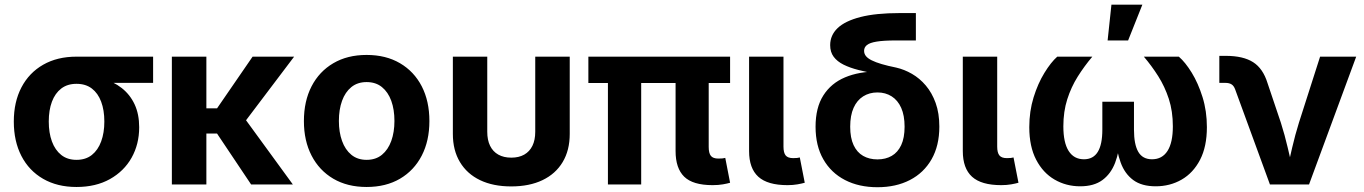

<svg xmlns="http://www.w3.org/2000/svg" viewBox="-20 -783 5791 815"><path d="M304.7 10.7Q223.1 10.7 163.1 -23.9Q103 -58.6 70.8 -121.1Q38.6 -183.6 38.6 -267.1Q38.6 -350.1 71 -412.1Q103.5 -474.1 163.3 -508.3Q223.1 -542.5 304.7 -542.5H629.9V-431.2H394.5L304.7 -427.2Q266.1 -427.2 240 -407.2Q213.9 -387.2 200.4 -351.3Q187 -315.4 187 -267.1Q187 -219.2 200.4 -182.6Q213.9 -146 240 -125.2Q266.1 -104.5 304.7 -104.5Q343.8 -104.5 369.9 -125.2Q396 -146 409.4 -182.6Q422.9 -219.2 422.9 -267.1Q422.9 -315.4 409.4 -351.3Q396 -387.2 369.9 -407.2Q343.8 -427.2 304.7 -427.2V-464.4Q363.8 -464.4 412.6 -450.7Q461.4 -437 496.8 -409.2Q532.2 -381.3 551.5 -339.8Q570.8 -298.3 570.8 -242.7Q570.8 -170.9 538.6 -113.5Q506.3 -56.2 446.5 -22.7Q386.7 10.7 304.7 10.7Z M856 -542.5V0H709.5V-542.5ZM1228.5 -542.5 981.9 -216.3H819.3L818.4 -323.2H901.4L1052.2 -542.5ZM1045.9 0 897.5 -221.7 1008.8 -293.9 1223.1 0Z M1536.1 10.7Q1454.6 10.7 1394.8 -24.4Q1335 -59.6 1302.5 -122.6Q1270 -185.5 1270 -269Q1270 -353.5 1302.5 -416.5Q1335 -479.5 1394.8 -514.6Q1454.6 -549.8 1536.1 -549.8Q1618.2 -549.8 1678 -514.6Q1737.8 -479.5 1770.3 -416.5Q1802.7 -353.5 1802.7 -269Q1802.7 -185.5 1770.3 -122.6Q1737.8 -59.6 1678 -24.4Q1618.2 10.7 1536.1 10.7ZM1536.1 -104.5Q1575.2 -104.5 1601.3 -126Q1627.4 -147.5 1640.9 -184.8Q1654.3 -222.2 1654.3 -269.5Q1654.3 -317.9 1640.9 -355Q1627.4 -392.1 1601.3 -413.3Q1575.2 -434.6 1536.1 -434.6Q1497.6 -434.6 1471.4 -413.3Q1445.3 -392.1 1431.9 -355Q1418.5 -317.9 1418.5 -269.5Q1418.5 -222.2 1431.9 -184.8Q1445.3 -147.5 1471.4 -126Q1497.6 -104.5 1536.1 -104.5Z M2149.9 8.3Q2073.2 8.3 2017.8 -18.3Q1962.4 -44.9 1932.4 -95Q1902.3 -145 1902.3 -214.4V-542.5H2048.3V-223.6Q2048.3 -188.5 2060.3 -164.1Q2072.3 -139.6 2095.2 -126.7Q2118.2 -113.8 2150.4 -113.8Q2182.6 -113.8 2205.3 -126.7Q2228 -139.6 2240 -164.1Q2252 -188.5 2252 -223.6V-542.5H2398.4V-214.4Q2398.4 -145 2368.4 -95Q2338.4 -44.9 2282.7 -18.3Q2227.1 8.3 2149.9 8.3Z M3004.9 2.9Q2920.9 2.9 2884.3 -33Q2847.7 -68.8 2847.7 -141.6V-510.7H2988.3V-159.2Q2988.3 -132.8 2997.6 -121.3Q3006.8 -109.9 3029.3 -109.9Q3040.5 -109.9 3047.1 -110.6Q3053.7 -111.3 3058.6 -112.8L3079.1 -7.3Q3067.9 -3.9 3048.6 -0.5Q3029.3 2.9 3004.9 2.9ZM2560.5 0V-510.7H2701.7V0ZM2477.5 -430.7V-542.5H3079.1V-430.7Z M3322.8 2.9Q3238.3 2.9 3199 -32.7Q3159.7 -68.4 3159.7 -141.6V-542.5H3305.7V-160.6Q3305.7 -134.8 3314.9 -123.3Q3324.2 -111.8 3346.7 -111.8Q3357.4 -111.8 3363.8 -112.5Q3370.1 -113.3 3375 -114.7L3396 -7.3Q3384.3 -3.9 3365.2 -0.5Q3346.2 2.9 3322.8 2.9Z M3704.6 11.7Q3626 11.7 3566.9 -18.8Q3507.8 -49.3 3474.9 -106.7Q3441.9 -164.1 3441.9 -245.1Q3441.9 -326.2 3474.9 -377.9Q3507.8 -429.7 3566.9 -454.6Q3626 -479.5 3704.6 -479.5V-468.3Q3661.1 -476.6 3624.5 -485.8Q3587.9 -495.1 3560.8 -508.5Q3533.7 -522 3518.8 -542Q3503.9 -562 3503.9 -591.3Q3503.9 -633.3 3535.4 -663.6Q3566.9 -693.8 3632.3 -710.7Q3697.8 -727.5 3798.8 -727.5H3867.7V-611.3H3782.7Q3730.5 -611.3 3701.2 -606.4Q3671.9 -601.6 3659.9 -591.8Q3647.9 -582 3647.9 -567.4Q3647.9 -554.7 3655.8 -544.9Q3663.6 -535.2 3680.2 -526.9Q3696.8 -518.6 3722.4 -511Q3748 -503.4 3784.2 -496.1Q3818.4 -488.3 3851.1 -469.5Q3883.8 -450.7 3909.9 -419.9Q3936 -389.2 3951.7 -345.7Q3967.3 -302.2 3967.3 -245.6Q3967.3 -164.6 3934.3 -106.9Q3901.4 -49.3 3842.3 -18.8Q3783.2 11.7 3704.6 11.7ZM3704.6 -106.4Q3739.3 -106.4 3765.1 -121.3Q3791 -136.2 3805.4 -167Q3819.8 -197.8 3819.8 -245.1Q3819.8 -293 3805.4 -325.2Q3791 -357.4 3764.9 -374Q3738.8 -390.6 3704.6 -390.6Q3670.4 -390.6 3644 -374Q3617.7 -357.4 3603.3 -325.2Q3588.9 -293 3588.9 -245.1Q3588.9 -197.8 3603.3 -167Q3617.7 -136.2 3643.8 -121.3Q3669.9 -106.4 3704.6 -106.4Z M4230 2.9Q4145.5 2.9 4106.2 -32.7Q4066.9 -68.4 4066.9 -141.6V-542.5H4212.9V-160.6Q4212.9 -134.8 4222.2 -123.3Q4231.4 -111.8 4253.9 -111.8Q4264.6 -111.8 4271 -112.5Q4277.3 -113.3 4282.2 -114.7L4303.2 -7.3Q4291.5 -3.9 4272.5 -0.5Q4253.4 2.9 4230 2.9Z M4565.4 7.8Q4505.4 7.8 4456.3 -20.8Q4407.2 -49.3 4378.2 -105.2Q4349.1 -161.1 4349.1 -243.2Q4349.1 -311 4367.4 -369.9Q4385.7 -428.7 4413.3 -473.6Q4440.9 -518.6 4467.8 -542.5H4616.7Q4582.5 -502 4554.7 -457.8Q4526.9 -413.6 4510.3 -361.6Q4493.7 -309.6 4493.7 -246.6Q4493.7 -177.7 4516.1 -142.3Q4538.6 -106.9 4581.1 -106.9Q4620.6 -106.9 4639.9 -138.4Q4659.2 -169.9 4659.2 -232.4V-351.1H4793.5V-232.4Q4793.5 -169.9 4811.8 -138.4Q4830.1 -106.9 4870.1 -106.9Q4913.1 -106.9 4935.8 -142.3Q4958.5 -177.7 4958.5 -246.6Q4958.5 -311 4941.4 -363.3Q4924.3 -415.5 4896.5 -459.5Q4868.7 -503.4 4835.4 -542.5H4983.9Q5011.2 -519 5038.6 -474.6Q5065.9 -430.2 5084.5 -370.8Q5103 -311.5 5103 -243.2Q5103 -160.6 5074 -104.7Q5044.9 -48.8 4995.6 -20.5Q4946.3 7.8 4885.7 7.8Q4826.2 7.8 4790.3 -18.8Q4754.4 -45.4 4737.1 -92.8Q4719.7 -140.1 4714.8 -201.7H4735.8Q4731.4 -139.2 4713.4 -92Q4695.3 -44.9 4659.4 -18.6Q4623.5 7.8 4565.4 7.8ZM4681.6 -611.3 4697.8 -763.2H4829.1L4768.6 -611.3Z M5370.6 0 5222.7 -404.3Q5217.3 -418.9 5207.5 -425Q5197.8 -431.2 5181.2 -431.2H5155.8V-545.9H5183.1Q5257.3 -545.9 5299.3 -519Q5341.3 -492.2 5360.4 -430.2L5417 -262.2Q5433.6 -210 5446 -156.7Q5458.5 -103.5 5471.7 -46.9H5439.9Q5452.6 -103.5 5465.1 -156.7Q5477.5 -210 5493.7 -262.2L5583.5 -542.5H5736.8L5536.6 0Z"/></svg>

Font: Inter 16pt
Style: Bold
Weight: 700
Version: Version 4.001;git-66647c0bb